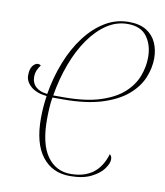

<svg xmlns="http://www.w3.org/2000/svg" viewBox="-83 -796 747 871"><g transform="rotate(10 291.0 -360.5)"><path d="M440 -728Q491 -728 522 -708.5Q553 -689 567.5 -656.5Q582 -624 582 -585Q582 -540 563 -494.5Q544 -449 500.5 -412Q457 -375 385 -352.5Q313 -330 207 -330H158Q154 -305 152.5 -279Q151 -253 151 -227Q151 -115 191 -59Q231 -3 299 -3Q424 -3 459 -122Q463 -119 466 -114Q469 -109 469 -99Q469 -81 451 -56Q433 -31 395 -12Q357 7 297 7Q216 7 169.5 -53Q123 -113 123 -227Q123 -280 131 -332Q83 -337 57.5 -359.5Q32 -382 32 -410Q32 -440 43.5 -454.5Q55 -469 68 -469Q74 -469 81 -464Q60 -437 60 -410Q60 -380 79 -362.5Q98 -345 132 -342Q145 -420 172.5 -490Q200 -560 240.5 -613.5Q281 -667 331.5 -697.5Q382 -728 440 -728ZM437 -718Q386 -718 341.5 -688.5Q297 -659 260.5 -607Q224 -555 198.5 -486.5Q173 -418 160 -340H208Q309 -340 376 -361.5Q443 -383 482 -418.5Q521 -454 537.5 -497.5Q554 -541 554 -585Q554 -641 526 -679.5Q498 -718 437 -718Z"/></g></svg>

Font: Noto Serif Display ExtraCondensed Thin
Style: Italic
Weight: 100
Width: 2
Italic angle: -12°
Designer: Monotype Design Team
Foundry: Monotype Imaging Inc.
Version: Version 2.009